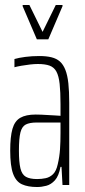

<svg xmlns="http://www.w3.org/2000/svg" viewBox="-20 -743 342 771"><path d="M129 8Q92 8 68 -3Q44 -14 32.5 -45.5Q21 -77 21 -138Q21 -194 30 -225.5Q39 -257 61.5 -270Q84 -283 123 -283Q133 -283 146 -282.5Q159 -282 173 -281Q187 -280 200 -279.5Q213 -279 223 -278V-324Q223 -374 219.5 -406Q216 -438 206.5 -455.5Q197 -473 179 -479.5Q161 -486 132 -486Q118 -486 100.5 -484Q83 -482 66 -479Q49 -476 38 -473V-506Q55 -511 81.5 -514.5Q108 -518 138 -518Q166 -518 186.5 -513Q207 -508 220.5 -496Q234 -484 242.5 -462.5Q251 -441 254.5 -408.5Q258 -376 258 -330V0H231L227 -73H223Q216 -36 200.5 -19Q185 -2 166 3Q147 8 129 8ZM129 -24Q147 -24 163.5 -27.5Q180 -31 193 -43.5Q206 -56 212 -84Q219 -114 221 -143.5Q223 -173 223 -210V-251H127Q99 -251 83.5 -243Q68 -235 62 -211Q56 -187 56 -138Q56 -92 62 -67Q68 -42 84 -33Q100 -24 129 -24ZM128 -585 71 -718V-723H98L151 -615L204 -723H231V-718L174 -585Z"/></svg>

Font: Saira UltraCondensed Thin
Style: Regular
Weight: 250
Width: 1
Designer: Hector Gatti with collaboration of the Omnibus-Type team
Foundry: Omnibus-Type
Version: Version 1.101